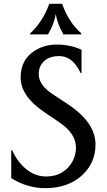

<svg xmlns="http://www.w3.org/2000/svg" viewBox="-20 -982 562 1012"><path d="M239.7 -961.9H307.6Q340.3 -866.7 408.7 -805.7V-800.8H314.5Q283.7 -852.1 273.9 -907.7Q264.2 -851.6 232.9 -800.8H138.7V-805.7Q205.6 -867.2 239.7 -961.9ZM217.3 9.8Q124.5 9.8 39.1 -43V-189.9H43.9Q63.5 -147 89.4 -118.2Q147.9 -51.8 223.1 -51.8Q298.3 -51.8 342.8 -103.5Q379.9 -147 380.4 -204.1Q380.4 -277.3 295.9 -335L210 -393.6Q88.9 -476.1 88.9 -573.7Q88.9 -668.9 164.6 -715.8Q214.8 -747.1 279.8 -747.1Q349.6 -747.1 409.7 -719.7V-597.2H404.8Q397.5 -612.3 388.2 -627Q350.1 -686.5 291.5 -686.5Q246.6 -686.5 219.2 -665.5Q184.1 -638.7 184.1 -590.8Q184.1 -534.2 257.3 -485.8L336.4 -433.6Q483.4 -336.4 483.4 -220.7Q483.4 -123 412.1 -57.6Q338.4 9.8 217.3 9.8Z"/></svg>

Font: Classica
Style: Book
Weight: 400
Designer: Wojciech Kalinowski "wmk69" (wmk69@o2.pl)
Foundry: Wojciech Kalinowski "wmk69" (wmk69@o2.pl)
Version: Version 2.1.1; 2021-05-14